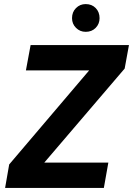

<svg xmlns="http://www.w3.org/2000/svg" viewBox="-20 -921 652 941"><path d="M5 0 25 -115 417 -576H107L130 -700H612L591 -585L197 -124H511L489 0ZM400 -765Q372 -765 352.5 -784.5Q333 -804 333 -832Q333 -862 352.5 -881.5Q372 -901 400 -901Q430 -901 449 -881.5Q468 -862 468 -832Q468 -804 449 -784.5Q430 -765 400 -765Z"/></svg>

Font: DM Sans 24pt Black
Style: Italic
Weight: 900
Italic angle: -10°
Designer: Colophon Foundry, Jonny Pinhorn
Foundry: Colophon Foundry
Version: Version 4.004;gftools[0.9.30]